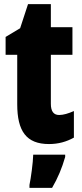

<svg xmlns="http://www.w3.org/2000/svg" viewBox="-20 -684 394 925"><path d="M265 -130C238 -130 225 -148 225 -184V-420H329V-553H225V-664H115L77 -548L7 -506V-420H63V-182C63 -52 107 10 216 10C261 10 300 -1 336 -21V-149C309 -137 285 -130 265 -130ZM294 72V61H140C139 101 129 173 122 207V221H231C258 175 279 125 294 72Z"/></svg>

Font: Noto Sans Myanmar ExtraCondensed Black
Style: Regular
Weight: 900
Width: 2
Designer: Monotype Design Team
Foundry: Monotype Imaging Inc.
Version: Version 2.107